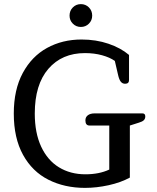

<svg xmlns="http://www.w3.org/2000/svg" viewBox="-20 -900 765 933"><path d="M318 -824Q318 -848 334 -864Q350 -880 373 -880Q396 -880 412 -864Q428 -848 428 -824Q428 -801 412 -785Q396 -769 373 -769Q350 -769 334 -785Q318 -801 318 -824ZM47 -348Q47 -464 90.5 -545Q134 -626 208.5 -667Q283 -708 376 -708Q447 -708 507 -687.5Q567 -667 607 -633V-511Q607 -493 588 -493Q575 -493 567 -503Q559 -513 554 -535L538 -604Q514 -621 476 -631.5Q438 -642 393 -642Q281 -642 215 -565.5Q149 -489 149 -348Q149 -254 180 -187.5Q211 -121 266.5 -87Q322 -53 395 -53Q462 -53 511 -76V-290H415Q395 -290 395 -315Q395 -331 407 -340Q419 -349 440 -349H672Q686 -349 686 -334Q686 -323 679 -316Q672 -309 655 -304L611 -290V-37Q567 -13 508 0Q449 13 393 13Q294 13 215.5 -26.5Q137 -66 92 -147.5Q47 -229 47 -348Z"/></svg>

Font: Maitree Medium
Style: Regular
Weight: 500
Designer: CadsonDemak Team
Foundry: CadsonDemak
Version: Version 1.000